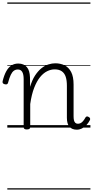

<svg xmlns="http://www.w3.org/2000/svg" viewBox="-59 -1030 750 1550"><path d="M157 15Q144 15 138 10.5Q132 6 132 -4V-391Q132 -430 120.5 -449.5Q109 -469 85 -469Q67 -469 53 -459Q39 -449 28 -426Q17 -403 6 -362Q4 -353 -3 -350Q-10 -347 -21 -350Q-30 -352 -35 -357.5Q-40 -363 -38 -374Q-26 -423 -8.5 -454.5Q9 -486 33 -501.5Q57 -517 88 -517Q112 -517 129 -509.5Q146 -502 158 -488Q170 -474 176 -453.5Q182 -433 183 -406L184 -329Q200 -384 224 -420.5Q248 -457 275.5 -479Q303 -501 332 -510Q361 -519 387 -519Q429 -519 462.5 -502.5Q496 -486 515.5 -448.5Q535 -411 535 -347V-92Q535 -73 538 -59.5Q541 -46 549 -38.5Q557 -31 570 -31Q581 -31 591.5 -36Q602 -41 612 -53Q622 -65 632 -83Q637 -90 644 -90Q651 -90 658 -85Q666 -81 668 -74.5Q670 -68 667 -61Q655 -37 638 -19.5Q621 -2 601.5 7.5Q582 17 561 17Q542 17 527 11Q512 5 501.5 -7Q491 -19 486 -37Q481 -55 481 -79V-338Q481 -381 471.5 -410Q462 -439 440 -454.5Q418 -470 382 -470Q352 -470 321.5 -455Q291 -440 264.5 -407.5Q238 -375 217 -321.5Q196 -268 185 -190V-4Q185 6 178 10.5Q171 15 157 15ZM0 490H671V500H0ZM0 -20H671V0H0ZM0 -505H671V-500H0ZM0 -1010H671V-1000H0Z"/></svg>

Font: Playwrite PE Guides
Style: Regular
Weight: 400
Designer: Veronika Burian, José Scaglione
Foundry: TypeTogether
Version: Version 1.003